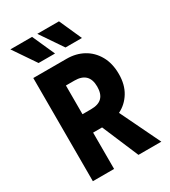

<svg xmlns="http://www.w3.org/2000/svg" viewBox="-215 -1006 985 1112"><g transform="rotate(-30 277.5 -450.0)"><path d="M70 0V-690H293Q355 -690 404 -663Q453 -636 482 -585Q511 -534 511 -462Q511 -392 480.5 -342Q450 -292 399 -267L528 0H375L272 -243H212V0ZM212 -366H269Q319 -366 342.5 -390Q366 -414 366 -462Q366 -558 269 -558H212ZM38 -900H183L250 -750H140ZM218 -900H363L430 -750H320Z"/></g></svg>

Font: Radio Canada Condensed
Style: Bold
Weight: 700
Width: 3
Designer: Charles Daoud, Etienne Aubert Bonn, Alexandre Saumier Demers, Jacques Le Bailly
Foundry: Radio-Canada
Version: Version 2.104; ttfautohint (v1.8.4.7-5d5b);gftools[0.9.28.de